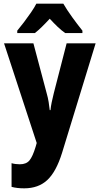

<svg xmlns="http://www.w3.org/2000/svg" viewBox="-20 -786 542 1046"><path d="M2 -550H162L234 -279Q241 -255 245 -230.5Q249 -206 251 -186H255Q257 -206 261.5 -228Q266 -250 273 -278L343 -550H501L318 47Q286 150 237.5 195Q189 240 112 240Q92 240 75 238Q58 236 43 232V103Q53 106 64.5 107.5Q76 109 88 109Q123 109 140.5 88Q158 67 174 14L180 -7ZM325 -766Q344 -733 372.5 -693.5Q401 -654 429 -619V-606H335Q315 -620 294.5 -639.5Q274 -659 251 -684Q228 -659 207.5 -639Q187 -619 170 -606H74V-619Q90 -638 110.5 -665Q131 -692 149.5 -719Q168 -746 178 -766Z"/></svg>

Font: Noto Sans Armenian Condensed ExtraBold
Style: Regular
Weight: 800
Width: 3
Designer: Monotype Design Team
Foundry: Monotype Imaging Inc.
Version: Version 2.008; ttfautohint (v1.8.4.7-5d5b)